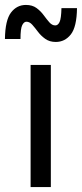

<svg xmlns="http://www.w3.org/2000/svg" viewBox="-36 -758 332 778"><path d="M170 0H88V-495H170ZM190 -588Q165 -588 147.5 -600.5Q130 -613 118 -629Q106 -645 95 -657.5Q84 -670 71 -670Q61 -670 54 -656Q47 -642 47 -600H-16Q-15 -676 8.5 -707Q32 -738 69 -738Q95 -738 112 -725.5Q129 -713 141 -696.5Q153 -680 164 -667.5Q175 -655 188 -655Q199 -655 205.5 -669Q212 -683 213 -725H276Q275 -649 251 -618.5Q227 -588 190 -588Z"/></svg>

Font: Inria Sans
Style: Regular
Weight: 400
Designer: Black Foundry Team
Foundry: Black Foundry
Version: Version 1.2; ttfautohint (v1.8.3)